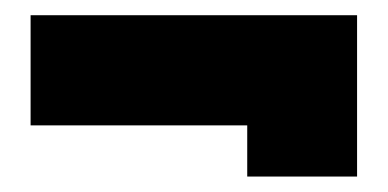

<svg xmlns="http://www.w3.org/2000/svg" viewBox="-20 -390 507 251"><path d="M446.8 -159.2H303.2V-226.1H20V-370.1H446.8Z"/></svg>

Font: Squarion Black
Style: Regular
Weight: 900
Designer: Natanael Gama
Version: Version 1.00;September 12, 2019;FontCreator 11.5.0.2425 64-b